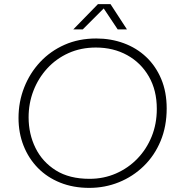

<svg xmlns="http://www.w3.org/2000/svg" viewBox="-20 -900 871 933"><path d="M414 13Q336 13 272.5 -12.5Q209 -38 164 -84Q119 -130 94.5 -192Q70 -254 70 -327Q70 -405 97.5 -475Q125 -545 175 -598.5Q225 -652 294 -682.5Q363 -713 448 -713Q519 -713 581.5 -690Q644 -667 690.5 -623Q737 -579 763.5 -516Q790 -453 790 -373Q790 -286 760.5 -215Q731 -144 678.5 -93Q626 -42 558 -14.5Q490 13 414 13ZM415 -31Q484 -31 543.5 -57Q603 -83 647.5 -129Q692 -175 717 -236.5Q742 -298 742 -371Q742 -461 703.5 -528Q665 -595 598 -632Q531 -669 446 -669Q373 -669 313 -642Q253 -615 209.5 -567.5Q166 -520 142.5 -459Q119 -398 119 -330Q119 -249 152.5 -181Q186 -113 251.5 -72Q317 -31 415 -31ZM336 -757 456 -880H517L597 -757H552L484 -859L382 -757Z"/></svg>

Font: MuseoModerno Thin ExtraLight
Style: Italic
Weight: 250
Italic angle: -9°
Version: Version 1.003